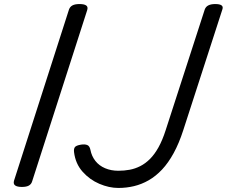

<svg xmlns="http://www.w3.org/2000/svg" viewBox="-20 -910 1121 949"><path d="M88 14Q66 14 55.5 7Q45 0 49 -16L321 -863Q326 -877 338.5 -883.5Q351 -890 373 -890Q396 -890 406 -883Q416 -876 411 -860L139 -14Q135 0 123 7Q111 14 88 14ZM565 19Q519 19 471 -1.5Q423 -22 388 -61.5Q353 -101 346 -158Q344 -174 350 -182.5Q356 -191 380 -195Q398 -198 410.5 -193.5Q423 -189 427 -169Q433 -138 451.5 -114.5Q470 -91 499.5 -78.5Q529 -66 565 -66Q594 -66 621 -71Q648 -76 673.5 -89Q699 -102 721.5 -124.5Q744 -147 763.5 -182Q783 -217 799 -267L992 -863Q997 -877 1010 -883.5Q1023 -890 1044 -890Q1066 -890 1075 -883.5Q1084 -877 1079 -863L886 -267Q865 -202 838.5 -153.5Q812 -105 781 -72Q750 -39 715 -19Q680 1 642.5 10Q605 19 565 19Z"/></svg>

Font: Playwrite DK Uloopet
Style: Regular
Weight: 400
Designer: Veronika Burian, José Scaglione
Foundry: TypeTogether
Version: Version 1.002